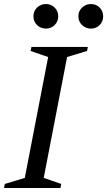

<svg xmlns="http://www.w3.org/2000/svg" viewBox="-46 -933 532 953"><path d="M-26 0 -22 -20 77 -50 193 -650 106 -680 110 -700H390L386 -680L287 -650L171 -50L258 -20L254 0ZM405 -791Q380 -791 361.5 -808.5Q343 -826 343 -852Q343 -878 361.5 -895.5Q380 -913 405 -913Q431 -913 448.5 -895.5Q466 -878 466 -852Q466 -826 448.5 -808.5Q431 -791 405 -791ZM183 -791Q156 -791 138 -808.5Q120 -826 120 -852Q120 -878 138 -895.5Q156 -913 183 -913Q207 -913 225 -895.5Q243 -878 243 -852Q243 -826 225 -808.5Q207 -791 183 -791Z"/></svg>

Font: Wittgenstein
Style: Italic
Weight: 400
Italic angle: -11°
Designer: Jörg Drees
Foundry: Jörg Drees
Version: Version 1.500